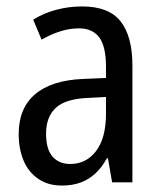

<svg xmlns="http://www.w3.org/2000/svg" viewBox="-20 -566 499 596"><path d="M235 -546Q318 -546 354.5 -499.5Q391 -453 391 -363V0H328L315 -75H312Q296 -46 276 -27.5Q256 -9 230.5 0.5Q205 10 172 10Q129 10 98.5 -11Q68 -32 53 -68Q38 -104 38 -150Q38 -230 89 -273.5Q140 -317 239 -321L309 -324V-359Q309 -422 288 -450Q267 -478 225 -478Q197 -478 168 -469Q139 -460 109 -443L83 -505Q115 -525 154 -535.5Q193 -546 235 -546ZM252 -262Q183 -259 153 -231Q123 -203 123 -151Q123 -103 143 -80Q163 -57 198 -57Q248 -57 278.5 -97.5Q309 -138 309 -213V-265Z"/></svg>

Font: Noto Sans Thai Condensed
Style: Regular
Weight: 400
Width: 3
Designer: Monotype Design Team
Foundry: Monotype Imaging Inc.
Version: Version 2.002